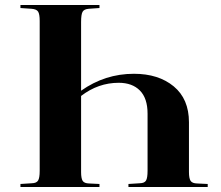

<svg xmlns="http://www.w3.org/2000/svg" viewBox="-20 -750 885 770"><path d="M62 0V-12.2L107.9 -15.1Q126.5 -15.6 132.8 -26.1Q139.2 -36.6 139.2 -64.9V-666Q139.2 -693.4 132.8 -703.4Q126.5 -713.4 106 -714.8L62 -717.8V-730H378.9V-717.8L335.9 -714.8Q317.4 -713.4 311.3 -702.9Q305.2 -692.4 305.2 -662.1V-386.2Q400.9 -454.1 517.1 -454.1Q615.7 -454.1 676.8 -403.6Q737.8 -353 737.8 -259.8V-60.1Q737.8 -34.7 744.4 -24.7Q751 -14.6 771 -14.2L813 -12.2V0H495.1V-12.2L541 -15.1Q559.6 -15.6 565.7 -26.1Q571.8 -36.6 571.8 -64.9V-293.9Q571.8 -356 541 -387Q510.3 -418 456.1 -418Q374 -418 305.2 -365.2V-60.1Q305.2 -34.7 311.5 -24.7Q317.9 -14.6 337.9 -14.2L378.9 -12.2V0Z"/></svg>

Font: Display Regular
Style: Bold
Weight: 700
Designer: Latin by Veronika Burian and Jose Scaglione. Greek by Irene Vlachou. Cyrillic by Vera Evstafieva.
Foundry: TypeTogether
Version: Version 3.002